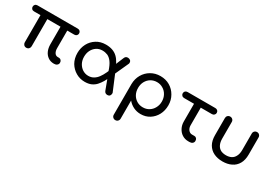

<svg xmlns="http://www.w3.org/2000/svg" viewBox="10 -1399 3471 2480"><g transform="rotate(30 1746.0 -158.5)"><path d="M223.6 0Q202.1 0 187.5 -14.6Q172.9 -30.3 172.9 -50.8Q172.9 -186.5 172.9 -457Q149.4 -457 77.1 -457Q55.7 -457 43 -469.7Q30.3 -483.4 30.3 -501Q30.3 -521.5 43 -534.2Q55.7 -546.9 77.1 -546.9Q277.3 -546.9 676.8 -546.9Q698.2 -546.9 710.9 -534.2Q723.6 -521.5 723.6 -501Q723.6 -483.4 710.9 -469.7Q698.2 -457 676.8 -457Q641.6 -457 572.3 -457Q572.3 -391.6 572.3 -194.3Q572.3 -154.3 588.9 -127Q606.4 -99.6 637.7 -99.6Q643.6 -99.6 656.2 -99.6Q673.8 -99.6 686.5 -85.9Q699.2 -72.3 699.2 -49.8Q699.2 -28.3 681.6 -13.7Q665 0 638.7 0Q637.7 0 633.8 0Q584 0 547.9 -25.4Q510.7 -50.8 491.2 -94.7Q471.7 -138.7 471.7 -194.3Q471.7 -281.2 471.7 -457Q422.9 -457 275.4 -457Q275.4 -355.5 275.4 -50.8Q275.4 -30.3 260.7 -14.6Q246.1 0 223.6 0Z M1095.7 3.9Q1023.4 3.9 963.9 -31.2Q903.3 -66.4 866.2 -127.9Q830.1 -191.4 830.1 -273.4Q830.1 -348.6 863.3 -412.1Q896.5 -474.6 957 -512.7Q1016.6 -550.8 1097.7 -550.8Q1207 -550.8 1270.5 -490.2Q1335 -428.7 1365.2 -309.6Q1342.8 -295.9 1296.9 -266.6Q1270.5 -348.6 1239.3 -390.6Q1209 -431.6 1172.9 -447.3Q1137.7 -461.9 1096.7 -461.9Q1046.9 -461.9 1008.8 -436.5Q970.7 -411.1 949.2 -368.2Q928.7 -326.2 928.7 -274.4Q928.7 -220.7 951.2 -177.7Q974.6 -134.8 1012.7 -110.4Q1051.8 -85.9 1097.7 -85.9Q1142.6 -85.9 1175.8 -106.4Q1210 -126 1235.4 -161.1Q1261.7 -196.3 1282.2 -241.2Q1303.7 -286.1 1322.3 -335Q1335 -296.9 1359.4 -221.7Q1335.9 -174.8 1312.5 -133.8Q1288.1 -92.8 1259.8 -61.5Q1231.4 -31.2 1192.4 -13.7Q1152.3 3.9 1095.7 3.9ZM1436.5 4.9Q1399.4 4.9 1386.7 -30.3Q1355.5 -113.3 1293.9 -279.3Q1311.5 -293 1364.3 -335Q1393.6 -266.6 1479.5 -59.6Q1481.4 -56.6 1482.4 -51.8Q1482.4 -46.9 1482.4 -44.9Q1482.4 -23.4 1470.7 -8.8Q1459 4.9 1436.5 4.9ZM1349.6 -208Q1335 -231.4 1292 -301.8Q1313.5 -354.5 1379.9 -512.7Q1386.7 -530.3 1398.4 -538.1Q1410.2 -546.9 1429.7 -545.9Q1451.2 -544.9 1465.8 -531.2Q1479.5 -516.6 1477.5 -495.1Q1477.5 -493.2 1476.6 -488.3Q1475.6 -483.4 1473.6 -480.5Q1432.6 -389.6 1349.6 -208Z M1686.5 234.4Q1665 234.4 1650.4 219.7Q1635.7 205.1 1635.7 182.6Q1635.7 31.2 1635.7 -273.4Q1636.7 -351.6 1672.9 -415Q1709 -477.5 1770.5 -513.7Q1833 -550.8 1911.1 -550.8Q1990.2 -550.8 2051.8 -514.6Q2114.3 -477.5 2149.4 -415Q2186.5 -351.6 2186.5 -273.4Q2186.5 -194.3 2153.3 -131.8Q2120.1 -69.3 2061.5 -32.2Q2003.9 3.9 1930.7 3.9Q1872.1 3.9 1822.3 -20.5Q1772.5 -44.9 1738.3 -86.9Q1738.3 2.9 1738.3 182.6Q1738.3 205.1 1723.6 219.7Q1710 234.4 1686.5 234.4ZM1911.1 -85.9Q1961.9 -85.9 2002 -110.4Q2042 -134.8 2064.5 -176.8Q2088.9 -219.7 2088.9 -273.4Q2088.9 -327.1 2065.4 -369.1Q2042 -412.1 2002 -435.5Q1961.9 -460.9 1911.1 -460.9Q1861.3 -460.9 1820.3 -436.5Q1780.3 -412.1 1756.8 -369.1Q1734.4 -327.1 1734.4 -273.4Q1734.4 -219.7 1756.8 -177.7Q1780.3 -134.8 1820.3 -110.4Q1861.3 -85.9 1911.1 -85.9Z M2638.7 0Q2588.9 0 2548.8 -25.4Q2508.8 -50.8 2486.3 -94.7Q2462.9 -138.7 2462.9 -194.3Q2462.9 -281.2 2462.9 -457Q2426.8 -457 2316.4 -457Q2294.9 -457 2282.2 -469.7Q2268.6 -483.4 2268.6 -501Q2268.6 -521.5 2282.2 -534.2Q2294.9 -546.9 2316.4 -546.9Q2454.1 -546.9 2729.5 -546.9Q2750 -546.9 2762.7 -534.2Q2776.4 -521.5 2776.4 -501Q2776.4 -483.4 2762.7 -469.7Q2750 -457 2729.5 -457Q2673.8 -457 2563.5 -457Q2563.5 -391.6 2563.5 -194.3Q2563.5 -154.3 2585 -127Q2607.4 -99.6 2638.7 -99.6Q2651.4 -99.6 2675.8 -99.6Q2694.3 -99.6 2706.1 -85.9Q2718.8 -72.3 2718.8 -49.8Q2718.8 -28.3 2702.1 -13.7Q2685.5 0 2660.2 0Q2653.3 0 2638.7 0Z M3151.4 4.9Q3077.1 4.9 3020.5 -22.5Q2963.9 -49.8 2931.6 -105.5Q2900.4 -160.2 2900.4 -241.2Q2900.4 -326.2 2900.4 -497.1Q2900.4 -518.6 2915 -533.2Q2929.7 -547.9 2951.2 -547.9Q2973.6 -547.9 2988.3 -533.2Q3002.9 -518.6 3002.9 -497.1Q3002.9 -415 3002.9 -251Q3002.9 -195.3 3021.5 -158.2Q3039.1 -122.1 3072.3 -103.5Q3106.4 -86.9 3151.4 -86.9Q3197.3 -86.9 3230.5 -104.5Q3263.7 -122.1 3281.2 -158.2Q3300.8 -195.3 3300.8 -251Q3300.8 -333 3300.8 -497.1Q3300.8 -518.6 3315.4 -533.2Q3329.1 -547.9 3351.6 -547.9Q3374 -547.9 3387.7 -533.2Q3402.3 -518.6 3402.3 -497.1Q3402.3 -412.1 3402.3 -241.2Q3402.3 -160.2 3371.1 -105.5Q3339.8 -49.8 3282.2 -22.5Q3226.6 4.9 3151.4 4.9Z"/></g></svg>

Font: Abed
Style: Bold
Weight: 700
Designer: Johan Aakerlund
Version: Version 3.105